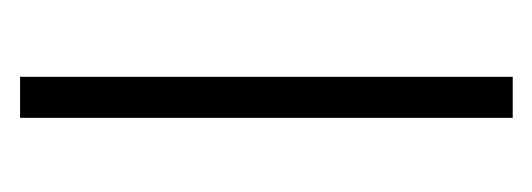

<svg xmlns="http://www.w3.org/2000/svg" viewBox="-194 -450 543 196"><g transform="rotate(-90 78.0 -351.5)"><path d="M98.1 -100.1H56.2V-603H98.1Z"/></g></svg>

Font: Kikakui Sans Pro
Style: Regular
Weight: 400
Version: 0.2